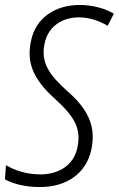

<svg xmlns="http://www.w3.org/2000/svg" viewBox="-29 -744 479 774"><path d="M132 10C239 10 318 -44 339 -140C357 -224 336 -296 242 -377C170 -442 134 -491 151 -570C166 -639 223 -674 289 -674C332 -674 371 -660 405 -640L430 -689C394 -710 345 -724 292 -724C196 -724 115 -674 96 -579C78 -496 101 -428 191 -347C269 -276 300 -228 283 -149C268 -77 207 -41 134 -41C78 -41 31 -57 -5 -78L-9 -21C24 -3 71 10 132 10Z"/></svg>

Font: Noto Sans Condensed Light
Style: Italic
Weight: 300
Width: 3
Italic angle: -12°
Designer: Monotype Design Team
Foundry: Monotype Imaging Inc.
Version: Version 2.013